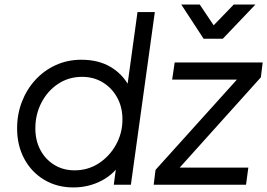

<svg xmlns="http://www.w3.org/2000/svg" viewBox="-20 -810 1172 842"><path d="M55 -247Q55 -309 76 -363.5Q97 -418 135 -459.5Q173 -501 224.5 -524.5Q276 -548 337 -548Q411 -548 464 -517Q517 -486 546 -432L536 -416L583 -757H659L554 0H479L495 -120L517 -108Q486 -50 428 -19Q370 12 302 12Q230 12 174 -21.5Q118 -55 86.5 -113.5Q55 -172 55 -247ZM517 -286Q517 -340 494 -382Q471 -424 431 -448.5Q391 -473 340 -473Q281 -473 234.5 -442Q188 -411 161.5 -359.5Q135 -308 135 -247Q135 -194 157 -152.5Q179 -111 218 -87Q257 -63 307 -63Q366 -63 413.5 -94Q461 -125 489 -176Q517 -227 517 -286ZM654 0 662 -65 1019 -461H735L746 -536H1132L1124 -471L768 -75H1069L1059 0ZM873 -640 775 -790H856L917 -699L1005 -790H1100L957 -640Z"/></svg>

Font: Kosmopol Plus Jakarta Sans Italic It
Style: Regular
Weight: 400
Italic angle: -8.04999°
Designer: Gumpita Rahayu
Foundry: Tokotype
Version: Version 2.006